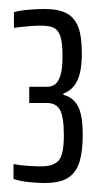

<svg xmlns="http://www.w3.org/2000/svg" viewBox="-20 -823 228 427"><path d="M79 -416Q64 -416 44.5 -418Q25 -420 10 -425V-458Q27 -455 44 -454Q61 -453 72 -453Q98 -453 110 -465.5Q122 -478 122 -522Q122 -563 113.5 -578.5Q105 -594 84 -594H45V-630H84Q95 -630 102.5 -635.5Q110 -641 114.5 -655.5Q119 -670 119 -698Q119 -729 114 -743Q109 -757 99 -761.5Q89 -766 70 -766Q58 -766 41.5 -764.5Q25 -763 11 -761V-796Q26 -800 45 -801.5Q64 -803 79 -803Q110 -803 128 -793.5Q146 -784 154 -763Q162 -742 162 -704Q162 -664 151.5 -643Q141 -622 121 -615V-612Q142 -607 153 -587.5Q164 -568 164 -522Q164 -487 157 -463.5Q150 -440 132 -428Q114 -416 79 -416Z"/></svg>

Font: Saira UltraCondensed
Style: Regular
Weight: 400
Width: 1
Designer: Hector Gatti with collaboration of the Omnibus-Type team
Foundry: Omnibus-Type
Version: Version 1.101